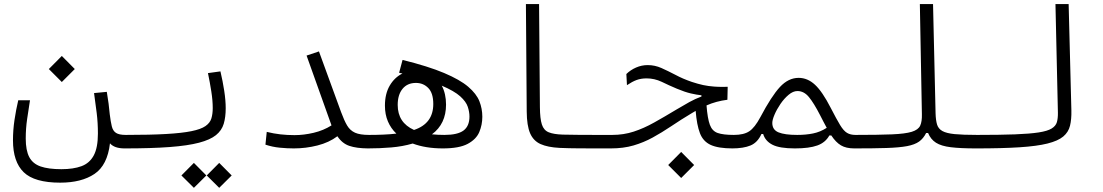

<svg xmlns="http://www.w3.org/2000/svg" viewBox="-20 -713 5313 925"><path d="M270 167Q146 167 94.2 116.7Q42.5 66.4 42.5 -37.1Q42.5 -85.9 49.8 -135Q57.1 -184.1 67.9 -230H124.5Q117.7 -186 110.8 -140.1Q104 -94.2 104 -45.4Q104 11.2 120.8 43.5Q137.7 75.7 175.5 88.9Q213.4 102.1 275.9 102.1Q333.5 102.1 372.6 87.6Q411.6 73.2 431.6 35.9Q451.7 -1.5 451.7 -69.8Q451.7 -121.1 446 -167.5Q440.4 -213.9 433.1 -264.6L494.6 -270.5Q499.5 -241.7 503.2 -213.6Q506.8 -185.5 508.8 -162.1Q513.2 -126.5 518.6 -104.5Q523.9 -82.5 538.8 -72.8Q553.7 -63 585.9 -63Q607.4 -63 615.7 -56.6Q624 -50.3 624 -32.2Q624 2 580.1 2Q531.2 2 509.8 -22.5Q497.6 83 435.1 125Q372.6 167 270 167ZM277.8 -317.9 215.3 -380.4 277.8 -443.4 340.3 -380.4Z M580.1 2Q567.4 2 567.4 -33.7Q567.4 -63 585.9 -63Q703.1 -63 780 -67.4Q856.9 -71.8 902.3 -81.1Q947.8 -90.3 969.7 -105.5Q991.7 -120.6 998.3 -142.3Q1004.9 -164.1 1004.9 -192.4Q1004.9 -229 998 -272.7Q991.2 -316.4 981.9 -360.8L1042 -369.1Q1053.2 -321.8 1060.3 -275.4Q1067.4 -229 1067.4 -191.4Q1067.4 -148.9 1057.9 -116.7Q1048.3 -84.5 1020.5 -62Q992.7 -39.6 938.7 -25.4Q884.8 -11.2 797.4 -4.6Q710 2 580.1 2ZM914.1 191.9 854 132.3 914.1 71.8 974.1 132.3ZM1036.1 191.9 976.1 132.3 1036.1 71.8 1096.2 132.3Z M1395.5 2Q1362.8 2 1327.6 -1.5Q1292.5 -4.9 1258.8 -16.1L1265.1 -77.6Q1298.8 -69.3 1331.1 -65.7Q1363.3 -62 1398.9 -62Q1443.4 -62 1491 -73.2Q1538.6 -84.5 1577.1 -108.9L1457 -445.3L1516.6 -465.3L1623.5 -172.4Q1638.2 -132.3 1652.3 -108.4Q1666.5 -84.5 1690.4 -73.7Q1714.4 -63 1757.8 -63Q1776.4 -63 1783.2 -56.6Q1790 -50.3 1790 -32.7Q1790 -11.7 1779.8 -4.9Q1769.5 2 1752 2Q1697.3 1.5 1662.8 -10.3Q1628.4 -22 1605.5 -56.6Q1565.4 -26.4 1509.5 -12.2Q1453.6 2 1395.5 2Z M1752 2Q1737.8 2 1732.4 -5.6Q1727.1 -13.2 1727.1 -33.2Q1727.1 -52.2 1734.4 -57.6Q1741.7 -63 1757.8 -63Q1793.9 -63 1827.1 -64.5Q1860.4 -65.9 1889.6 -69.3Q1863.3 -94.2 1848.9 -127.9Q1834.5 -161.6 1834.5 -204.1Q1834.5 -261.2 1857.7 -300.8Q1880.9 -340.3 1918.9 -358.9Q1911.1 -360.4 1902.8 -362.3L1919.4 -424.3Q2043.5 -393.6 2119.6 -361.3Q2195.8 -329.1 2235.6 -295.2Q2275.4 -261.2 2289.6 -225.3Q2303.7 -189.5 2303.7 -150.4Q2303.7 -111.8 2289.1 -76.9Q2274.4 -42 2233.4 -20Q2192.4 2 2113.8 2Q2030.8 2 1968.3 -21.5Q1919.9 -7.3 1865 -2.7Q1810.1 2 1752 2ZM1974.6 -86.9Q2067.4 -117.7 2067.4 -211.9Q2067.4 -264.2 2043.5 -288.8Q2019.5 -313.5 1983.9 -313.5Q1942.4 -313.5 1919.2 -284.9Q1896 -256.3 1896 -207.5Q1896 -122.1 1974.6 -86.9ZM2061 -65.9Q2088.4 -63 2121.1 -63Q2184.6 -63 2213.1 -84.2Q2241.7 -105.5 2241.7 -151.4Q2241.7 -173.8 2233.6 -198.5Q2225.6 -223.1 2197.3 -248.8Q2168.9 -274.4 2108.4 -300.3Q2128.9 -261.2 2128.9 -209Q2128.9 -116.2 2061 -65.9Z M2923.8 2Q2911.1 2 2898.9 2Q2886.2 2 2874 2Q2820.3 2 2770.5 1.7Q2720.7 1.5 2675.8 -0.5Q2619.1 -3.4 2584.5 -18.8Q2549.8 -34.2 2533.9 -71Q2518.1 -107.9 2517.6 -175.3L2513.7 -693.4H2577.1L2581.1 -197.3Q2581.5 -141.1 2590.6 -113.3Q2599.6 -85.4 2623.5 -75.7Q2647.5 -65.9 2691.4 -64.5Q2731.9 -63.5 2777.1 -63.2Q2822.3 -63 2878.9 -63Q2891.1 -63 2903.8 -63Q2916.5 -63 2929.7 -63Q2950.2 -63 2950.2 -33.7Q2950.2 2 2923.8 2Z M3509.8 2Q3440.4 2 3403.8 -14.9Q3367.2 -31.7 3352.1 -71.3Q3336.9 -110.8 3331.5 -178.7Q3323.2 -173.8 3314 -168.5Q3259.3 -135.7 3213.9 -105Q3168 -74.2 3124.3 -50.3Q3080.6 -26.4 3032 -12.2Q2983.4 2 2922.4 2Q2910.6 2 2903.1 -5.6Q2895.5 -13.2 2895.5 -31.2Q2895.5 -63 2929.7 -63Q2984.4 -63 3033 -78.9Q3081.5 -94.7 3131.3 -122.6Q3181.2 -150.4 3239.3 -185.5Q3272.9 -205.6 3301 -221.2Q3329.1 -236.8 3359.4 -248V-253.9Q3336.4 -256.3 3308.1 -262.9Q3279.8 -269.5 3241.2 -285.6Q3202.6 -301.8 3168 -318.8Q3132.8 -335.4 3095.2 -335.4Q3068.4 -335.4 3047.1 -327.6Q3025.9 -319.8 3000.5 -302.7L2997.6 -356.4Q3017.6 -376 3044.4 -387.7Q3071.3 -399.4 3100.6 -399.4Q3134.8 -399.4 3166.5 -385.3Q3198.2 -371.1 3233.9 -352.5Q3269 -333.5 3313 -318.4Q3342.8 -308.6 3367.7 -303.2Q3392.6 -297.9 3420.4 -295.9Q3439 -294.4 3461.9 -294.4Q3473.1 -294.4 3485.8 -294.9L3484.4 -232.4Q3430.2 -225.6 3383.8 -205.1Q3388.7 -142.1 3399.9 -111.8Q3411.1 -81.5 3437.7 -72.3Q3464.4 -63 3515.6 -63Q3534.2 -63 3541.5 -57.6Q3548.8 -52.2 3548.8 -36.1Q3548.8 -13.7 3538.1 -5.9Q3527.3 2 3509.8 2ZM3261.7 144.5 3199.2 82 3261.7 19 3324.2 82Z M3506.8 2Q3486.8 2 3486.8 -31.7Q3486.8 -45.4 3492.9 -54.2Q3499 -63 3515.6 -63Q3563.5 -63 3589.8 -80.6Q3616.2 -98.1 3643.1 -148.4Q3696.8 -250 3737.5 -293.9Q3778.3 -337.9 3827.6 -337.9Q3870.6 -337.9 3906.2 -304.9Q3941.9 -272 3982.4 -192.9Q4010.3 -138.7 4027.3 -110.6Q4044.4 -82.5 4060.8 -72.8Q4077.1 -63 4101.6 -63Q4117.7 -63 4124.8 -56.9Q4131.8 -50.8 4131.8 -32.2Q4131.8 -9.8 4122.6 -3.9Q4113.3 2 4095.7 2Q4056.2 2 4031.5 -12.7Q4006.8 -27.3 3984.9 -60.5H3975.6Q3957 -26.4 3917.7 -12.2Q3878.4 2 3809.6 2Q3736.3 2 3701.7 -15.6Q3667 -33.2 3656.7 -67.4H3648.4Q3629.9 -26.4 3595.9 -12.2Q3562 2 3506.8 2ZM3962.9 -97.2Q3955.6 -110.4 3947.8 -125.5Q3939.9 -140.6 3931.2 -157.7Q3901.4 -215.8 3877.4 -245.1Q3853.5 -274.4 3821.8 -274.4Q3800.8 -274.4 3779.3 -256.3Q3757.8 -238.3 3740 -212.2Q3722.2 -186 3711.4 -160.6Q3700.7 -135.3 3700.7 -120.6Q3700.7 -87.4 3731 -75.2Q3761.2 -63 3820.8 -63Q3862.8 -63 3897.2 -70.1Q3931.6 -77.1 3962.9 -97.2Z M4095.7 2Q4067.4 2 4067.4 -32.7Q4067.4 -51.3 4077.1 -57.1Q4086.9 -63 4101.6 -63Q4212.4 -63 4276.9 -65.7Q4341.3 -68.4 4372.8 -78.1Q4404.3 -87.9 4413.3 -107.9Q4422.4 -127.9 4421.4 -162.6L4411.6 -693.4H4475.1L4487.3 -167Q4488.3 -133.8 4494.4 -113.3Q4500.5 -92.8 4520 -81.8Q4539.6 -70.8 4579.3 -66.9Q4619.1 -63 4687.5 -63Q4724.1 -63 4724.1 -32.7Q4724.1 -11.7 4713.6 -4.9Q4703.1 2 4681.6 2Q4606.9 2 4560.8 -3.7Q4514.6 -9.3 4489.3 -25.4Q4463.9 -41.5 4451.2 -72.3H4441.9Q4428.7 -45.9 4408 -31Q4387.2 -16.1 4349.9 -9Q4312.5 -2 4251.2 0Q4189.9 2 4095.7 2Z M4681.6 2Q4654.3 2 4654.3 -31.2Q4654.3 -49.8 4663.6 -56.4Q4672.9 -63 4687.5 -63Q4797.9 -63 4869.9 -65.7Q4941.9 -68.4 4984.1 -75Q5026.4 -81.5 5046.4 -93.8Q5066.4 -106 5071.8 -124.5Q5077.1 -143.1 5076.7 -169.4L5064.9 -693.4H5128.4L5141.6 -180.7Q5142.6 -138.2 5135 -107.2Q5127.4 -76.2 5102.3 -55.2Q5077.1 -34.2 5026.4 -21.5Q4975.6 -8.8 4891.6 -3.4Q4807.6 2 4681.6 2Z"/></svg>

Font: CaskaydiaCove NFP Light
Style: Regular
Weight: 300
Designer: Aaron Bell
Foundry: Saja Typeworks
Version: Version 2111.001; VTT 6.35;Nerd Fonts 3.1.1